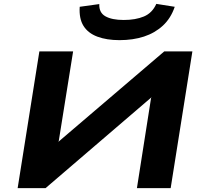

<svg xmlns="http://www.w3.org/2000/svg" viewBox="-20 -970 1051 990"><path d="M71 0 183 -705H357L283 -243L280 -238L827 -705H972L860 0H686L759 -465L763 -470L215 0ZM596 -763Q530 -763 482 -781Q434 -799 410.5 -836.5Q387 -874 391 -935L492 -949Q490 -905 523.5 -886Q557 -867 618 -867Q679 -867 722 -885Q765 -903 786 -950L881 -935Q861 -876 820 -838Q779 -800 722.5 -781.5Q666 -763 596 -763Z"/></svg>

Font: Nunito Sans 7pt Expanded ExtraBold
Style: Italic
Weight: 800
Width: 7
Italic angle: -9°
Designer: Vernon Adams
Foundry: Vernon Adams
Version: Version 3.101;gftools[0.9.27]